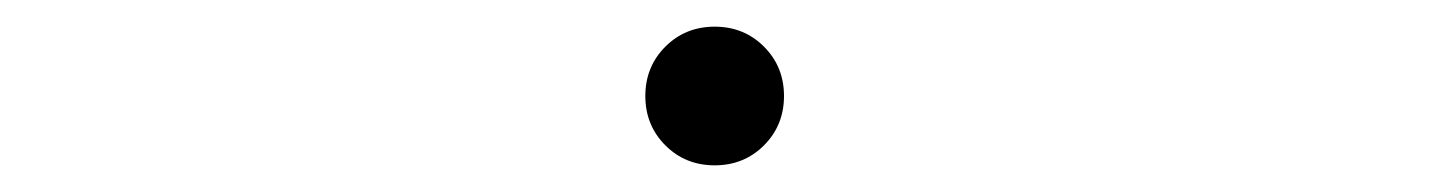

<svg xmlns="http://www.w3.org/2000/svg" viewBox="-20 -371 1090 144"><path d="M553 -262Q538 -247 516 -247Q494 -247 479 -262Q464 -277 464 -299Q464 -321 479 -336Q494 -351 516 -351Q538 -351 553 -336Q568 -321 568 -299Q568 -277 553 -262Z"/></svg>

Font: League Mono Extended Thin
Style: Regular
Weight: 100
Width: 9
Designer: Tyler Finck
Foundry: The League of Moveable Type / Tyler Finck
Version: Version 2.210